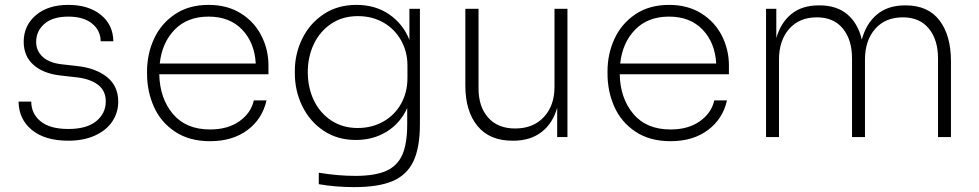

<svg xmlns="http://www.w3.org/2000/svg" viewBox="-20 -561 4009 786"><path d="M56 -145H108Q108 -96 146 -64.5Q184 -33 260 -33Q335 -33 374 -65Q413 -97 413 -146Q413 -190 380.5 -214.5Q348 -239 289 -245L227 -252Q157 -260 117 -295.5Q77 -331 77 -390Q77 -456 126.5 -498.5Q176 -541 260 -541Q342 -541 392.5 -500.5Q443 -460 444 -392H392Q392 -436 357 -464.5Q322 -493 260 -493Q196 -493 162 -463.5Q128 -434 128 -389Q128 -353 154.5 -328.5Q181 -304 231 -298L293 -291Q371 -283 417.5 -246Q464 -209 464 -145Q464 -100 439.5 -63.5Q415 -27 368.5 -6Q322 15 260 15Q164 15 110.5 -29Q57 -73 56 -145Z M582 -259V-269Q582 -340 610.5 -402Q639 -464 696 -502.5Q753 -541 834 -541Q910 -541 965.5 -506.5Q1021 -472 1050 -415Q1079 -358 1079 -293V-257H632Q634 -159 687.5 -95Q741 -31 840 -31Q913 -31 960.5 -65Q1008 -99 1019 -150H1071Q1054 -74 993 -28.5Q932 17 840 17Q755 17 696.5 -22Q638 -61 610 -124Q582 -187 582 -259ZM1027 -301Q1022 -387 971 -440Q920 -493 834 -493Q747 -493 695 -439.5Q643 -386 634 -301Z M1285 193V146Q1363 159 1435 159Q1515 159 1561 138.5Q1607 118 1627 72.5Q1647 27 1647 -52V-119Q1620 -58 1564.5 -23Q1509 12 1437 12Q1361 12 1304.5 -26Q1248 -64 1217.5 -126.5Q1187 -189 1187 -261V-271Q1187 -341 1217.5 -403Q1248 -465 1305 -503Q1362 -541 1439 -541Q1517 -541 1573.5 -502Q1630 -463 1656 -398V-525H1699V-52Q1699 43 1672.5 99Q1646 155 1588 180Q1530 205 1431 205Q1354 205 1285 193ZM1648 -242V-293Q1648 -349 1622 -395.5Q1596 -442 1550 -468.5Q1504 -495 1445 -495Q1382 -495 1335.5 -463.5Q1289 -432 1264.5 -380Q1240 -328 1240 -266Q1240 -202 1265 -150Q1290 -98 1336.5 -67.5Q1383 -37 1444 -37Q1503 -37 1549.5 -63.5Q1596 -90 1622 -136.5Q1648 -183 1648 -242Z M1885 -211V-525H1939V-199Q1939 -124 1978.5 -79.5Q2018 -35 2089 -35Q2163 -35 2206.5 -82Q2250 -129 2250 -205V-525H2303V0H2261V-120Q2243 -56 2197 -20.5Q2151 15 2081 15H2078Q1984 15 1934.5 -45.5Q1885 -106 1885 -211Z M2467 -259V-269Q2467 -340 2495.5 -402Q2524 -464 2581 -502.5Q2638 -541 2719 -541Q2795 -541 2850.5 -506.5Q2906 -472 2935 -415Q2964 -358 2964 -293V-257H2517Q2519 -159 2572.5 -95Q2626 -31 2725 -31Q2798 -31 2845.5 -65Q2893 -99 2904 -150H2956Q2939 -74 2878 -28.5Q2817 17 2725 17Q2640 17 2581.5 -22Q2523 -61 2495 -124Q2467 -187 2467 -259ZM2912 -301Q2907 -387 2856 -440Q2805 -493 2719 -493Q2632 -493 2580 -439.5Q2528 -386 2519 -301Z M3116 -525H3158V-405Q3176 -468 3219.5 -503.5Q3263 -539 3332 -539H3335Q3405 -539 3448.5 -502.5Q3492 -466 3508 -399Q3526 -465 3570.5 -502Q3615 -539 3685 -539H3688Q3779 -539 3826 -477.5Q3873 -416 3873 -310V0H3820V-322Q3820 -398 3782.5 -444Q3745 -490 3676 -490Q3604 -490 3562.5 -442.5Q3521 -395 3521 -317V0H3468V-322Q3468 -398 3430.5 -444Q3393 -490 3324 -490Q3252 -490 3210.5 -442.5Q3169 -395 3169 -317V0H3116Z"/></svg>

Font: Sora-SIA ExtraLight
Style: Regular
Weight: 200
Designer: Jonathan Barnbrook, Julián Moncada
Foundry: Barnbrook Fonts
Version: Version 2.000